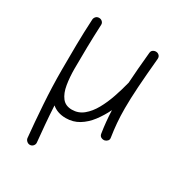

<svg xmlns="http://www.w3.org/2000/svg" viewBox="-177 -640 944 1006"><g transform="rotate(30 294.5 -137.0)"><path d="M504.4 -481.9Q494.6 -377.4 489.7 -303.5Q484.9 -229.5 484.9 -172.9Q484.9 -125 488.3 -84.7Q491.7 -44.4 498 -3.9Q500.5 8.3 493.9 15.9Q487.3 23.4 478 25.9Q467.3 28.3 456.8 23.2Q446.3 18.1 444.3 4.4Q439 -28.8 435.8 -61.8Q432.6 -94.7 431.2 -130.4Q410.6 -87.9 383.3 -52Q356 -16.1 320.8 5.4Q285.6 26.9 242.2 26.9Q215.8 26.9 194.8 19.5Q173.8 12.2 158.2 -1.5Q161.1 55.2 165.8 109.4Q170.4 163.6 175.3 212.4Q176.8 223.1 169.7 232.2Q162.6 241.2 151.4 242.2Q140.6 243.2 131.6 235.8Q122.6 228.5 121.1 217.8Q112.3 129.4 105.2 24.7Q98.1 -80.1 98.1 -182.6Q98.1 -258.3 99.1 -333Q100.1 -407.7 104.5 -489.3Q105 -499.5 112.3 -507.6Q119.6 -515.6 131.8 -515.6Q143.6 -515.6 151.6 -507.6Q159.7 -499.5 158.7 -488.3Q155.3 -415 154.1 -351.1Q152.8 -287.1 152.8 -221.7Q152.8 -168.9 160.2 -124.8Q167.5 -80.6 188 -54Q208.5 -27.3 247.6 -27.3Q286.6 -27.3 316.4 -51.8Q346.2 -76.2 368.4 -116Q390.6 -155.8 406.7 -202.9Q422.9 -250 434.1 -294.9Q434.6 -296.9 435.1 -298.3Q437.5 -338.4 441.4 -385.3Q445.3 -432.1 450.7 -487.3Q451.7 -500.5 460.9 -506.3Q470.2 -512.2 481 -511.2Q490.7 -510.3 498 -502.9Q505.4 -495.6 504.4 -481.9Z"/></g></svg>

Font: Mikhak Light
Style: Regular
Weight: 300
Designer: Amin Abedi
Version: Version 3.3